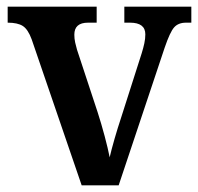

<svg xmlns="http://www.w3.org/2000/svg" viewBox="-20 -556 595 576"><path d="M75 -438Q64 -468 48.5 -478Q33 -488 3 -488V-536H270V-488H244Q203 -488 203 -452Q203 -440 205.5 -428.5Q208 -417 211 -407L273 -219Q284 -185 294 -147.5Q304 -110 309 -84Q314 -106 323.5 -139Q333 -172 343 -202L405 -396Q410 -412 413 -426Q416 -440 416 -453Q416 -488 370 -488H353V-536H554V-488H538Q515 -488 502.5 -474Q490 -460 474 -413L336 0H225Z"/></svg>

Font: Noto Serif Tamil SemiCondensed SemiBold
Style: Regular
Weight: 600
Width: 4
Designer: Indian Type Foundry, Tom Grace, and the Monotype Design Team
Foundry: Monotype Imaging Inc.
Version: Version 2.004; ttfautohint (v1.8.4.7-5d5b)